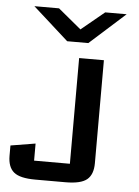

<svg xmlns="http://www.w3.org/2000/svg" viewBox="-54 -644 616 848"><g transform="rotate(5 254.0 -220.5)"><path d="M173.3 -601.6 275.4 -517.1 377.9 -601.6H473.1L315.4 -460H221.7L64 -601.6ZM280.8 -390.6H390.6V65.9Q390.6 116.2 363.5 138.7Q336.4 161.1 268.6 161.1H134.3Q66.4 161.1 39.3 138.7Q12.2 116.2 12.2 65.9V20.5L122.1 2.4V78.1H280.8Z"/></g></svg>

Font: Squarish Sans CT
Style: Regular
Weight: 400
Version: Version 0.9